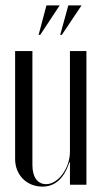

<svg xmlns="http://www.w3.org/2000/svg" viewBox="-20 -684 379 711"><path d="M209 -555 282 -664H233L203 -555ZM129 -555 201 -664H152L123 -555ZM237 -83H239V0H300V-495H239V-122C239 -61 195 -2 151 -2C119 -2 100 -28 100 -73V-495H36V-95C36 -36 79 7 137 7C184 7 217 -23 237 -83Z"/></svg>

Font: Moniqa Display
Style: Regular
Weight: 400
Designer: Rajesh Rajput
Foundry: Rajesh Rajput
Version: Version 1.000